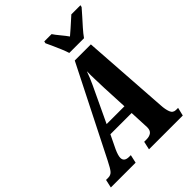

<svg xmlns="http://www.w3.org/2000/svg" viewBox="-295 -1060 1189 1189"><g transform="rotate(-45 299.5 -465.5)"><path d="M-36 0 -24 -54H-5Q17 -54 30.5 -69Q44 -84 68 -132L362 -714H503L542 -141Q544 -104 553.5 -79Q563 -54 589 -54H607L594 0H298L310 -54H329Q356 -54 371.5 -65.5Q387 -77 387 -105Q387 -111 386.5 -116.5Q386 -122 386 -127L381 -235H195L152 -146Q135 -108 135 -88Q135 -54 179 -54H193L181 0ZM307 -474 223 -296H379L371 -465Q370 -510 368.5 -544Q367 -578 368 -614Q359 -590 351 -570Q343 -550 332.5 -528Q322 -506 307 -474ZM371 -771Q365 -791 353.5 -818.5Q342 -846 330 -872.5Q318 -899 309 -918L312 -931H376Q387 -914 409.5 -887Q432 -860 446 -840Q462 -853 481.5 -870.5Q501 -888 519 -904Q537 -920 549 -931H629L626 -918Q610 -899 587 -873.5Q564 -848 540.5 -821.5Q517 -795 500 -771Z"/></g></svg>

Font: Noto Serif ExtraCondensed ExtraBold
Style: Italic
Weight: 800
Width: 2
Italic angle: -12°
Designer: Monotype Design Team
Foundry: Monotype Imaging Inc.
Version: Version 2.013